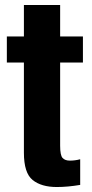

<svg xmlns="http://www.w3.org/2000/svg" viewBox="-20 -744 368 771"><path d="M208 7Q146 7 111 -21.2Q76 -49.5 76 -130.5V-493H7.5V-597.5H76V-724H221.5V-597.5H313V-493H221.5V-159Q221.5 -120.5 231.2 -109.8Q241 -99 260.5 -99Q281.5 -99 302 -104.5V-1.5Q252 7 208 7Z"/></svg>

Font: Anybody Condensed Regular
Style: Bold
Weight: 700
Width: 3
Designer: Tyler Finck
Foundry: Etcetera Type Company
Version: Version 1.010; ttfautohint (v1.8.3) -l 8 -r 50 -G 200 -x 14 